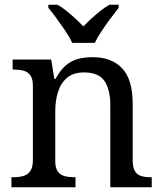

<svg xmlns="http://www.w3.org/2000/svg" viewBox="-20 -786 685 806"><path d="M28 0V-42H36Q59 -42 77.5 -47Q96 -52 107 -67.5Q118 -83 118 -114V-426Q118 -456 107 -470.5Q96 -485 78 -489.5Q60 -494 38 -494H33V-536H195L208 -455H213Q234 -493 257.5 -512.5Q281 -532 309 -539Q337 -546 369 -546Q448 -546 492.5 -499.5Q537 -453 537 -350V-114Q537 -83 546.5 -67.5Q556 -52 573 -47Q590 -42 612 -42H617V0H443V-345Q443 -410 418.5 -446Q394 -482 333 -482Q288 -482 261.5 -459.5Q235 -437 223.5 -400Q212 -363 212 -320V-109Q212 -80 223 -65.5Q234 -51 252 -46.5Q270 -42 292 -42H297V0ZM283 -606Q273 -629 255 -655.5Q237 -682 218 -708Q199 -734 183 -753V-766H222Q241 -755 260 -739.5Q279 -724 297 -707.5Q315 -691 330 -675Q345 -691 363 -707.5Q381 -724 400.5 -739.5Q420 -755 439 -766H478V-753Q463 -734 443.5 -708Q424 -682 406.5 -655.5Q389 -629 378 -606Z"/></svg>

Font: Noto Serif Gujarati
Style: Regular
Weight: 400
Designer: Universal Thirst, Indian Type Foundry and the Monotype Design Team
Foundry: Monotype Imaging Inc.
Version: Version 2.102